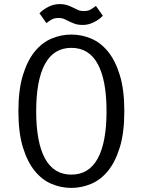

<svg xmlns="http://www.w3.org/2000/svg" viewBox="-20 -904 698 939"><path d="M70 -360Q70 -465 92 -536.5Q114 -608 150 -652Q186 -696 232.5 -715.5Q279 -735 329 -735Q379 -735 425.5 -715.5Q472 -696 508 -652Q544 -608 566 -536.5Q588 -465 588 -360Q588 -255 566 -183.5Q544 -112 508 -68Q472 -24 425 -4.5Q378 15 329 15Q279 15 232.5 -4.5Q186 -24 150 -68Q114 -112 92 -183.5Q70 -255 70 -360ZM157 -360Q157 -208 200 -129Q243 -50 329 -50Q415 -50 458 -129Q501 -208 501 -360Q501 -512 458 -591Q415 -670 329 -670Q243 -670 200 -591Q157 -512 157 -360ZM266 -816Q246 -816 233.5 -809Q221 -802 207 -791L173 -839Q191 -858 217.5 -871Q244 -884 270 -884Q294 -884 309.5 -878.5Q325 -873 337 -867Q349 -861 361 -855.5Q373 -850 390 -850Q410 -850 422.5 -857Q435 -864 449 -875L483 -827Q465 -808 438.5 -795Q412 -782 386 -782Q362 -782 346.5 -787.5Q331 -793 319 -799Q307 -805 295 -810.5Q283 -816 266 -816Z"/></svg>

Font: Carrois Gothic
Style: Regular
Weight: 400
Designer: Ralph du Carrois
Foundry: Ralph du Carrois
Version: Version 1.002